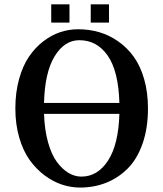

<svg xmlns="http://www.w3.org/2000/svg" viewBox="-20 -843 741 873"><path d="M49.8 0ZM475.6 -740.2ZM212.9 -823.2H295.9V-740.2H212.9ZM392.6 -823.2H475.6V-740.2H392.6ZM344.2 9.8Q303.2 9.8 262.5 -3.4Q221.7 -16.6 183.1 -45.4Q144.5 -74.2 115 -115.2Q85.4 -156.2 67.6 -217Q49.8 -277.8 49.8 -350.1Q49.8 -422.4 66.7 -483.2Q83.5 -543.9 111.6 -585.2Q139.6 -626.5 176.8 -655Q213.9 -683.6 253.9 -696.8Q293.9 -710 335 -710Q384.8 -710 430.7 -696.8Q476.6 -683.6 517.3 -655Q558.1 -626.5 588.1 -585Q618.2 -543.5 635.5 -483.2Q652.8 -422.9 652.8 -350.1Q652.8 -259.3 627.9 -189Q603 -118.7 559.8 -75.9Q516.6 -33.2 461.9 -11.7Q407.2 9.8 344.2 9.8ZM522.9 -325.2H180.2Q182.6 -252.4 198.5 -195.8Q214.4 -139.2 239 -106.2Q263.7 -73.2 291.7 -56.6Q319.8 -40 350.1 -40Q423.8 -40 471.2 -112.8Q518.6 -185.5 522.9 -325.2ZM522.9 -375Q518.6 -520 469.7 -590.1Q420.9 -660.2 340.8 -660.2Q272.9 -660.2 228.3 -586.9Q183.6 -513.7 180.2 -375Z"/></svg>

Font: Pfennig
Style: Bold
Weight: 700
Version: Version 20120410 ; ttfautohint (v0.8)